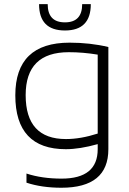

<svg xmlns="http://www.w3.org/2000/svg" viewBox="-20 -718 620 924"><path d="M450.2 -455.1Q379.4 -466.8 311 -466.8Q103.5 -466.8 103.5 -260.3Q103.5 -48.8 297.4 -48.8Q367.7 -48.8 450.2 -75.2ZM501.5 0Q501.5 185.5 275.4 185.5Q180.7 185.5 107.4 161.1V117.2Q182.1 141.6 276.4 141.6Q450.2 141.6 450.2 0V-24.4Q363.3 0 296.9 0Q53.7 0 53.7 -259.3Q53.7 -512.7 314.9 -512.7Q414.1 -512.7 501.5 -491.7ZM168 -698.2H209.5Q209.5 -610.4 292.5 -610.4Q375.5 -610.4 375.5 -698.2H417Q417 -571.3 292.5 -571.3Q168 -571.3 168 -698.2Z"/></svg>

Font: Voltera Light
Style: Light
Weight: 300
Designer: Bernd Montag
Version: Version 1.301